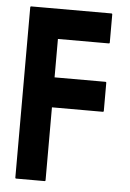

<svg xmlns="http://www.w3.org/2000/svg" viewBox="-51 -735 523 772"><g transform="rotate(5 210.5 -348.5)"><path d="M44 -1Q40 -1 40 -5V-692Q40 -696 44 -696H367Q371 -696 371 -692V-579Q371 -575 367 -575H162V-420H367Q371 -420 371 -416V-303Q371 -299 367 -299H162V-5Q162 -1 158 -1Z"/></g></svg>

Font: AL Dynamic
Style: Regular
Weight: 400
Version: Version 1.000; ttfautohint (v1.8.2) -l 8 -r 50 -G 200 -x 14 